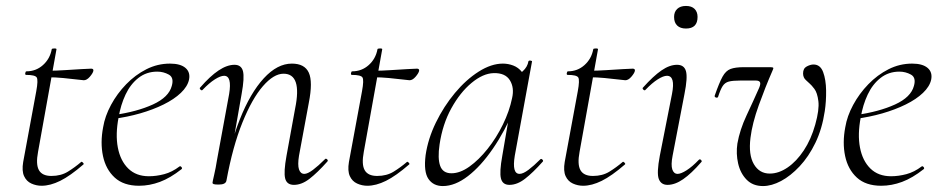

<svg xmlns="http://www.w3.org/2000/svg" viewBox="-20 -613 3170 646"><path d="M120 12Q102 12 85.5 4.5Q69 -3 61 -20.5Q53 -38 58 -68L102 -306Q109 -344 103.5 -352.5Q98 -361 68 -361Q64 -361 65 -367Q66 -373 69 -373Q101 -373 124.5 -394Q148 -415 154 -447Q154 -450 162.5 -450Q171 -450 170 -447L108 -102Q100 -60 111 -40.5Q122 -21 153 -21Q185 -21 208.5 -35.5Q232 -50 253 -68Q255 -70 259 -66Q263 -62 261 -60Q216 -21 182.5 -4.5Q149 12 120 12ZM262 -343Q259 -343 239 -345.5Q219 -348 192.5 -350.5Q166 -353 142 -353L144 -375Q167 -375 198 -377Q229 -379 255 -380.5Q281 -382 287 -382Q291 -382 293 -380Q295 -378 294 -374Q292 -366 282 -354.5Q272 -343 262 -343Z M448 12Q396 12 366 -15.5Q336 -43 326.5 -88Q317 -133 327 -185Q333 -222 353.5 -260Q374 -298 404.5 -329.5Q435 -361 472.5 -380Q510 -399 552 -399Q587 -399 604 -384.5Q621 -370 616 -345Q611 -322 588.5 -300.5Q566 -279 530.5 -261.5Q495 -244 451.5 -231.5Q408 -219 361 -213L363 -226Q441 -237 494.5 -261.5Q548 -286 558 -324Q566 -352 548 -362Q530 -372 509 -372Q473 -372 446 -351Q419 -330 402.5 -295Q386 -260 379 -218Q368 -161 376.5 -116.5Q385 -72 411.5 -46Q438 -20 481 -20Q506 -20 532.5 -27Q559 -34 584 -53Q587 -55 590.5 -51Q594 -47 591 -44Q553 -14 518 -1Q483 12 448 12Z M969 9Q945 9 939.5 -12.5Q934 -34 944 -89L973 -248Q997 -365 934 -365Q901 -365 864.5 -323Q828 -281 795.5 -200.5Q763 -120 742 -6L731 -7Q752 -123 787 -211.5Q822 -300 867.5 -349.5Q913 -399 962 -399Q1005 -399 1019 -368.5Q1033 -338 1019 -267L986 -89Q981 -58 986 -43Q991 -28 1004 -28Q1015 -28 1033 -41.5Q1051 -55 1073 -77Q1076 -81 1080.5 -77Q1085 -73 1081 -69Q1048 -32 1021.5 -11.5Q995 9 969 9ZM716 8Q703 8 699 6.5Q695 5 695 2Q695 -1 700.5 -24.5Q706 -48 710 -74L751 -297Q761 -358 734 -358Q722 -358 703 -346Q684 -334 662 -311Q659 -307 654.5 -311.5Q650 -316 654 -319Q687 -357 715.5 -376Q744 -395 769 -395Q792 -395 797.5 -373.5Q803 -352 793 -297L742 -6Q740 8 716 8Z M1216 12Q1198 12 1181.5 4.5Q1165 -3 1157 -20.5Q1149 -38 1154 -68L1198 -306Q1205 -344 1199.5 -352.5Q1194 -361 1164 -361Q1160 -361 1161 -367Q1162 -373 1165 -373Q1197 -373 1220.5 -394Q1244 -415 1250 -447Q1250 -450 1258.5 -450Q1267 -450 1266 -447L1204 -102Q1196 -60 1207 -40.5Q1218 -21 1249 -21Q1281 -21 1304.5 -35.5Q1328 -50 1349 -68Q1351 -70 1355 -66Q1359 -62 1357 -60Q1312 -21 1278.5 -4.5Q1245 12 1216 12ZM1358 -343Q1355 -343 1335 -345.5Q1315 -348 1288.5 -350.5Q1262 -353 1238 -353L1240 -375Q1263 -375 1294 -377Q1325 -379 1351 -380.5Q1377 -382 1383 -382Q1387 -382 1389 -380Q1391 -378 1390 -374Q1388 -366 1378 -354.5Q1368 -343 1358 -343Z M1470 13Q1438 13 1421.5 -11Q1405 -35 1412 -91Q1420 -146 1446.5 -200.5Q1473 -255 1510.5 -300Q1548 -345 1590.5 -372Q1633 -399 1672 -399Q1690 -399 1707 -392.5Q1724 -386 1736 -371Q1748 -356 1750 -332L1712 -357Q1723 -359 1739 -373.5Q1755 -388 1758 -407Q1760 -410 1765.5 -409Q1771 -408 1770 -406L1712 -89Q1702 -28 1728 -28Q1740 -28 1758 -41.5Q1776 -55 1798 -77Q1801 -80 1805 -76Q1809 -72 1806 -69Q1773 -32 1746.5 -11.5Q1720 9 1694 9Q1671 9 1665.5 -12.5Q1660 -34 1670 -89L1694 -229L1710 -246Q1679 -172 1638.5 -113Q1598 -54 1554.5 -20.5Q1511 13 1470 13ZM1499 -30Q1528 -30 1559.5 -52.5Q1591 -75 1620.5 -112Q1650 -149 1672 -194Q1694 -239 1703 -283Q1711 -318 1695.5 -343Q1680 -368 1641 -367Q1605 -366 1566.5 -334Q1528 -302 1498.5 -248.5Q1469 -195 1459 -127Q1452 -80 1461 -55Q1470 -30 1499 -30Z M1942 12Q1924 12 1907.5 4.5Q1891 -3 1883 -20.5Q1875 -38 1880 -68L1924 -306Q1931 -344 1925.5 -352.5Q1920 -361 1890 -361Q1886 -361 1887 -367Q1888 -373 1891 -373Q1923 -373 1946.5 -394Q1970 -415 1976 -447Q1976 -450 1984.5 -450Q1993 -450 1992 -447L1930 -102Q1922 -60 1933 -40.5Q1944 -21 1975 -21Q2007 -21 2030.5 -35.5Q2054 -50 2075 -68Q2077 -70 2081 -66Q2085 -62 2083 -60Q2038 -21 2004.5 -4.5Q1971 12 1942 12ZM2084 -343Q2081 -343 2061 -345.5Q2041 -348 2014.5 -350.5Q1988 -353 1964 -353L1966 -375Q1989 -375 2020 -377Q2051 -379 2077 -380.5Q2103 -382 2109 -382Q2113 -382 2115 -380Q2117 -378 2116 -374Q2114 -366 2104 -354.5Q2094 -343 2084 -343Z M2226 9Q2204 9 2196.5 -11Q2189 -31 2200 -89L2241 -297Q2253 -358 2224 -358Q2212 -358 2193 -346Q2174 -334 2152 -311Q2149 -307 2144.5 -311.5Q2140 -316 2144 -319Q2178 -357 2205.5 -376Q2233 -395 2258 -395Q2282 -395 2288 -373.5Q2294 -352 2283 -297L2243 -89Q2237 -58 2242 -43Q2247 -28 2260 -28Q2271 -28 2290 -40Q2309 -52 2331 -75Q2335 -79 2339 -74.5Q2343 -70 2339 -67Q2306 -29 2278.5 -10Q2251 9 2226 9ZM2288 -517Q2269 -517 2258.5 -527Q2248 -537 2248 -556Q2248 -573 2258.5 -583Q2269 -593 2288 -593Q2307 -593 2317 -583Q2327 -573 2327 -556Q2327 -517 2288 -517Z M2547 13Q2513 13 2492 -8.5Q2471 -30 2463.5 -63Q2456 -96 2461 -130Q2469 -176 2492 -225Q2515 -274 2534 -317Q2540 -331 2537 -336.5Q2534 -342 2523 -342H2471Q2445 -342 2432 -338.5Q2419 -335 2411.5 -323.5Q2404 -312 2396 -287Q2394 -283 2388.5 -285Q2383 -287 2385 -292Q2400 -335 2411 -355Q2422 -375 2438 -381Q2454 -387 2483 -387H2571Q2580 -387 2581.5 -385Q2583 -383 2579 -375Q2555 -320 2533 -259Q2511 -198 2505 -149Q2498 -92 2516.5 -60.5Q2535 -29 2570 -29Q2600 -29 2630 -49.5Q2660 -70 2684.5 -107Q2709 -144 2723 -194Q2737 -244 2733.5 -272.5Q2730 -301 2720 -314Q2710 -327 2705 -331Q2701 -335 2691.5 -343.5Q2682 -352 2682 -366Q2682 -383 2694.5 -389.5Q2707 -396 2717 -396Q2740 -396 2749.5 -370.5Q2759 -345 2759.5 -308.5Q2760 -272 2755 -239Q2746 -179 2723.5 -132.5Q2701 -86 2670.5 -53.5Q2640 -21 2608 -4Q2576 13 2547 13Z M2945 12Q2893 12 2863 -15.5Q2833 -43 2823.5 -88Q2814 -133 2824 -185Q2830 -222 2850.5 -260Q2871 -298 2901.5 -329.5Q2932 -361 2969.5 -380Q3007 -399 3049 -399Q3084 -399 3101 -384.5Q3118 -370 3113 -345Q3108 -322 3085.5 -300.5Q3063 -279 3027.5 -261.5Q2992 -244 2948.5 -231.5Q2905 -219 2858 -213L2860 -226Q2938 -237 2991.5 -261.5Q3045 -286 3055 -324Q3063 -352 3045 -362Q3027 -372 3006 -372Q2970 -372 2943 -351Q2916 -330 2899.5 -295Q2883 -260 2876 -218Q2865 -161 2873.5 -116.5Q2882 -72 2908.5 -46Q2935 -20 2978 -20Q3003 -20 3029.5 -27Q3056 -34 3081 -53Q3084 -55 3087.5 -51Q3091 -47 3088 -44Q3050 -14 3015 -1Q2980 12 2945 12Z"/></svg>

Font: Cormorant Garamond Light Light
Style: Italic
Weight: 300
Italic angle: -10°
Version: Version 4.001